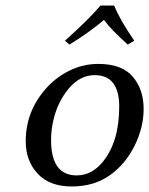

<svg xmlns="http://www.w3.org/2000/svg" viewBox="-20 -673 546 703"><path d="M397.9 -652.8Q419.4 -599.6 471.7 -523.9L447.8 -509.8Q388.2 -562.5 360.8 -600.1Q307.1 -554.7 234.4 -509.8L217.8 -523.9Q307.1 -604 348.1 -652.8ZM146 -346.2Q182.1 -388.2 232.7 -413.6Q283.2 -439 340.3 -439Q426.3 -439 466.1 -392.3Q505.9 -345.7 505.9 -274.4Q505.9 -206.1 472.9 -139.6Q439.9 -73.2 384.8 -33.2Q325.7 9.8 242.7 9.8Q161.6 9.8 117.9 -37.1Q74.2 -84 74.2 -155.8Q74.2 -263.7 146 -346.2ZM326.7 -397.9Q272.5 -397.9 231 -347.9Q189.5 -297.9 174.3 -228Q167 -193.8 167 -160.2Q167 -30.8 260.7 -30.8Q317.4 -30.8 358.4 -83Q416.5 -156.2 416.5 -282.7Q416.5 -397.9 326.7 -397.9Z"/></svg>

Font: Linux Biolinum
Style: Italic
Weight: 400
Italic angle: -12°
Designer: Philipp H. Poll
Foundry: Philipp H. Poll
Version: Version 1.1.3 ; ttfautohint (v0.9)